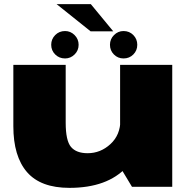

<svg xmlns="http://www.w3.org/2000/svg" viewBox="-20 -903 924 928"><path d="M618 0H812.5V-589.5H560.5V-95.5ZM297.5 -589.5H44.5V-293Q44.5 -147.5 110.5 -71.2Q176.5 5 315.5 5Q499 5 592 -95.5Q685 -196 685 -267.5L562 -323.5Q562 -251 514 -206.8Q466 -162.5 403.5 -162.5Q348.5 -162.5 323 -193Q297.5 -223.5 297.5 -310ZM294.5 -620.5Q321 -620.5 340.5 -639.8Q360 -659 360 -686.5Q360 -714 340.5 -733.5Q321 -753 294.5 -753Q266 -753 246.8 -733.5Q227.5 -714 227.5 -686.5Q227.5 -659 246.8 -639.8Q266 -620.5 294.5 -620.5ZM577 -620.5Q605.5 -620.5 624.5 -639.8Q643.5 -659 643.5 -686.5Q643.5 -714 624.5 -733.5Q605.5 -753 577 -753Q550.5 -753 531 -733.5Q511.5 -714 511.5 -686.5Q511.5 -659 530.5 -639.8Q549.5 -620.5 577 -620.5ZM418 -751.5H527.5L419 -883H253.5Z"/></svg>

Font: Anybody Expanded Black
Style: Regular
Weight: 900
Width: 7
Designer: Tyler Finck
Foundry: Etcetera Type Company
Version: Version 1.113;gftools[0.9.25]